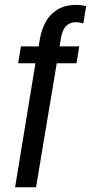

<svg xmlns="http://www.w3.org/2000/svg" viewBox="-20 -692 377 795"><path d="M42.5 83.3 126.7 -430H55L66.7 -500H140L145 -530Q151.7 -568.3 168.8 -600.4Q185.8 -632.5 217.5 -652.1Q249.2 -671.7 296.7 -671.7Q308.3 -671.7 319.2 -670Q330 -668.3 336.7 -666.7L325 -595Q319.2 -596.7 310.8 -598.3Q302.5 -600 293.3 -600Q270 -600 254.2 -584.6Q238.3 -569.2 232.5 -535L226.7 -500H308.3L296.7 -430H215L129.2 83.3Z"/></svg>

Font: Familjen Grotesk GF
Style: Italic
Weight: 400
Designer: Anders Wikstroem, Jonas Baeckman, Matilda Gysing, Kristian Moeller
Foundry: Familjen STHML AB
Version: Version 2.000; Beta; Release 4; Build 6